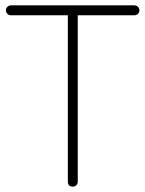

<svg xmlns="http://www.w3.org/2000/svg" viewBox="-20 -690 542 716"><path d="M252 6Q233 6 233 -13V-633H21Q13 -633 7.5 -638.5Q2 -644 2 -651Q2 -659 7.5 -664.5Q13 -670 21 -670H481Q489 -670 494.5 -664.5Q500 -659 500 -651Q500 -644 494.5 -638.5Q489 -633 481 -633H270V-13Q270 -5 265 0.5Q260 6 252 6Z"/></svg>

Font: Comic Neue Light
Style: Regular
Weight: 300
Designer: Craig Rozynski
Foundry: Craig Rozynski
Version: Version 2.003